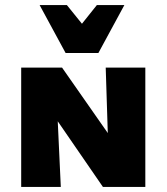

<svg xmlns="http://www.w3.org/2000/svg" viewBox="-20 -741 660 761"><path d="M64 0V-473H199L221 0ZM452 0H388L132 -372V-473H226L444 -161ZM556 -473V0H414L399 -473ZM240 -531 273 -607 364 -721H473L370 -531ZM240 -531 137 -721H245L337 -607L370 -531Z"/></svg>

Font: Ysabeau SC Black
Style: Regular
Weight: 900
Designer: Christian Thalmann (Catharsis Fonts)
Version: Version 2.001;gftools[0.9.30]; featfreeze: smcp